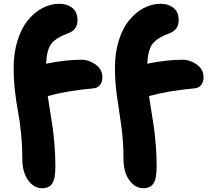

<svg xmlns="http://www.w3.org/2000/svg" viewBox="-20 -766 1104 1009"><path d="M200.2 223.1Q158.7 223.1 127.9 181.2Q97.2 139.2 97.2 67.9Q97.2 -3.9 90.1 -70.8Q83 -137.7 74.5 -181.2Q65.9 -224.6 58.8 -286.1Q51.8 -347.7 51.8 -410.2Q51.8 -487.3 71.8 -552Q91.8 -616.7 125.5 -658.4Q159.2 -700.2 202.1 -723.1Q245.1 -746.1 292 -746.1Q332.5 -746.1 359.9 -724.6Q387.2 -703.1 387.2 -659.2Q387.2 -609.9 339.8 -591.8Q272.5 -566.9 249 -535.2Q225.6 -503.4 222.2 -431.2Q324.2 -452.1 407.2 -452.1Q447.3 -452.1 482.7 -426.8Q518.1 -401.4 518.1 -359.9Q518.1 -336.9 506.1 -320.3Q494.1 -303.7 471.2 -301.8Q328.6 -288.6 231 -261.2Q233.9 -238.8 242.7 -185.5Q251.5 -132.3 256.6 -96.9Q261.7 -61.5 266.4 -4.4Q271 52.7 271 108.9Q271 173.8 254.4 198.5Q237.8 223.1 200.2 223.1ZM731.9 223.1Q690.4 223.1 659.7 181.2Q628.9 139.2 628.9 67.9Q628.9 -22.5 617.7 -102.5Q606.4 -182.6 595.2 -257.6Q584 -332.5 584 -410.2Q584 -487.3 604 -552Q624 -616.7 657.7 -658.4Q691.4 -700.2 734.4 -723.1Q777.3 -746.1 824.2 -746.1Q864.7 -746.1 891.8 -724.6Q918.9 -703.1 918.9 -659.2Q918.9 -609.4 872.1 -591.8Q804.7 -566.9 781 -534.9Q757.3 -502.9 753.9 -431.2Q856 -452.1 939 -452.1Q979 -452.1 1014.4 -426.8Q1049.8 -401.4 1049.8 -359.9Q1049.8 -336.9 1037.8 -320.3Q1025.9 -303.7 1002.9 -301.8Q861.3 -288.6 763.2 -261.2Q766.1 -238.8 774.9 -185.5Q783.7 -132.3 788.8 -96.9Q793.9 -61.5 798.6 -4.4Q803.2 52.7 803.2 108.9Q803.2 173.8 786.4 198.5Q769.5 223.1 731.9 223.1Z"/></svg>

Font: Shantell Sans Irregular Bouncy
Style: Regular
Weight: 800
Designer: Stephen Nixon, Anya Danilova, Shantell Martin
Foundry: Arrow Type
Version: Version 1.006;[9816181b4]